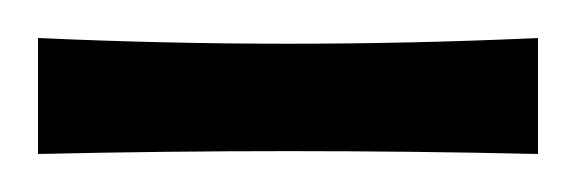

<svg xmlns="http://www.w3.org/2000/svg" viewBox="-20 -598 303 101"><path d="M0 -578Q132 -572 263 -578V-517Q132 -520 0 -517Z"/></svg>

Font: Ruwudu
Style: Regular
Weight: 400
Designer: Becca Hirsbrunner Spalinger
Foundry: SIL International
Version: Version 3.000